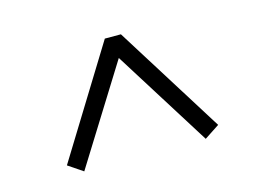

<svg xmlns="http://www.w3.org/2000/svg" viewBox="-59 -663 727 542"><g transform="rotate(-15 304.5 -392.5)"><path d="M85 -248 281 -566H328L527 -248L483 -219L305 -503L128 -219Z"/></g></svg>

Font: Noto Serif HK ExtraBold
Style: Regular
Weight: 800
Version: Version 2.001;hotconv 1.1.0;makeotfexe 2.6.0